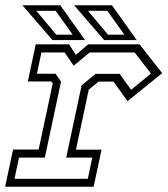

<svg xmlns="http://www.w3.org/2000/svg" viewBox="-22 -708 636 728"><path d="M-2.5 0 27.5 -141H124.5L178 -391.5L172 -399H83.5L113.5 -540H240L265.5 -500L312.5 -540H507L593 -430.5L461.5 -324.5L408.5 -398.5H351.5L314.5 -368L266 -140.5H363L333 0ZM33 -30H311L328 -110.5H229L287.5 -384.5L340.5 -428H431.5L475 -367.5L550.5 -429L488.5 -509H317.5L257.5 -459L223 -509H135L118 -428.5H188.5L209.5 -399L148 -110.5H50ZM496.5 -556H373L259 -688H402.5ZM449.5 -576.5 385 -667H311.5L387.5 -576.5ZM300.5 -556H177L63 -688H206.5ZM253.5 -576.5 189 -667H115.5L191.5 -576.5Z"/></svg>

Font: Tourney Thin Light
Style: Italic
Weight: 300
Italic angle: -12°
Version: Version 1.015